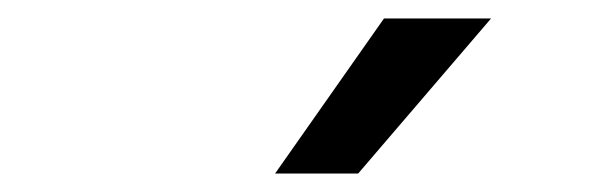

<svg xmlns="http://www.w3.org/2000/svg" viewBox="-20 -766 640 208"><path d="M396 -746H512L368 -578H278Z"/></svg>

Font: Work Sans Medium
Style: Italic
Weight: 500
Italic angle: -13°
Designer: Wei Huang
Foundry: Wei Huang
Version: Version 2.012; ttfautohint (v1.8.3)